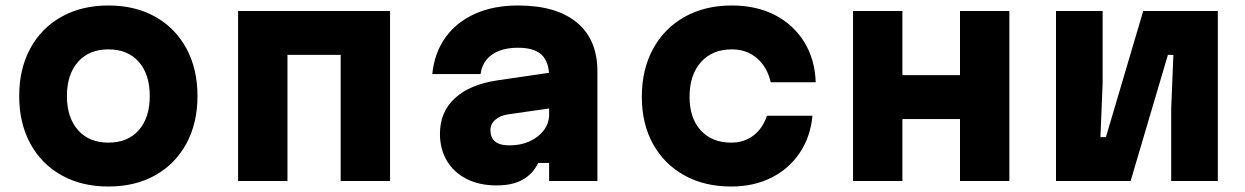

<svg xmlns="http://www.w3.org/2000/svg" viewBox="-20 -660 4540 700"><path d="M375 20Q278 20 204.5 -21Q131 -62 90.5 -136.5Q50 -211 50 -310Q50 -409 90.5 -483.5Q131 -558 204.5 -599Q278 -640 375 -640Q473 -640 546 -599Q619 -558 659.5 -483.5Q700 -409 700 -310Q700 -211 659.5 -136.5Q619 -62 546 -21Q473 20 375 20ZM375 -140Q446 -140 486 -185.5Q526 -231 526 -310Q526 -389 486 -434.5Q446 -480 375 -480Q305 -480 264.5 -434.5Q224 -389 224 -310Q224 -231 264.5 -185.5Q305 -140 375 -140Z M848 0V-620H1402V0H1222V-460H1028V0Z M1992 -396V-266L1832 -243Q1804 -239 1786 -223.5Q1768 -208 1768 -186Q1768 -159 1784.5 -144.5Q1801 -130 1838 -130Q1879 -130 1911.5 -145Q1944 -160 1963 -185.5Q1982 -211 1982 -242V-380Q1982 -434 1955 -460Q1928 -486 1868 -486Q1829 -486 1799.5 -474.5Q1770 -463 1753 -441.5Q1736 -420 1732 -390H1556Q1564 -468 1604.5 -524Q1645 -580 1712.5 -610Q1780 -640 1868 -640Q2008 -640 2083 -578Q2158 -516 2158 -400V0H1982V-66H1942Q1923 -26 1886 -5Q1849 16 1790 16Q1728 16 1681.5 -7.5Q1635 -31 1609.5 -73.5Q1584 -116 1584 -172Q1584 -252 1638.5 -302Q1693 -352 1793 -367Z M2646 20Q2548 20 2474.5 -21Q2401 -62 2360.5 -135.5Q2320 -209 2320 -307Q2320 -407 2361 -482Q2402 -557 2476 -598.5Q2550 -640 2648 -640Q2738 -640 2805.5 -605Q2873 -570 2912 -507Q2951 -444 2954 -360H2790Q2777 -416 2739.5 -448Q2702 -480 2648 -480Q2577 -480 2535.5 -433.5Q2494 -387 2494 -307Q2494 -229 2535 -184.5Q2576 -140 2646 -140Q2693 -140 2727 -166Q2761 -192 2776 -238H2942Q2935 -161 2895.5 -102.5Q2856 -44 2792 -12Q2728 20 2646 20Z M3090 0V-620H3270V-386H3480V-620H3660V0H3480V-226H3270V0Z M3830 0V-620H4000V-356L3992 -160H4012L4148 -620H4420V0H4250V-264L4258 -460H4238L4102 0Z"/></svg>

Font: Martian Mono SemiExpanded ExtraBold
Style: Regular
Weight: 800
Width: 6
Designer: Roman Shamin
Foundry: Evil Martians
Version: Version 1.000